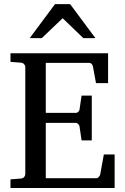

<svg xmlns="http://www.w3.org/2000/svg" viewBox="-20 -936 623 956"><path d="M32.2 0V-43L84 -46.9Q94.7 -47.9 100.3 -54.7Q106 -61.5 106 -68.8V-602.1Q106 -609.4 100.3 -616.2Q94.7 -623 84 -624L32.2 -627.9V-670.9H518.1V-522H458L442.9 -604Q441.9 -611.3 436.8 -617.2Q431.6 -623 424.8 -623H208V-374H357.9Q364.7 -374 370.4 -379.9Q376 -385.7 376 -391.1L386.2 -460H437V-236.8H386.2L376 -306.2Q376 -311.5 370.1 -317.9Q364.3 -324.2 357.9 -324.2H208V-48.8H460.9Q467.3 -48.8 472.7 -55.7Q478 -62.5 479 -67.9L497.1 -167H550.8V0ZM395 -746.1 292 -845.2 188 -746.1H127.9L253.9 -915.5H329.1L455.1 -746.1Z"/></svg>

Font: BabelStone Ogham
Style: Italic
Weight: 400
Italic angle: -30°
Designer: Andrew West
Foundry: BabelStone
Version: Version 2.02 March 14, 2022